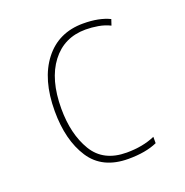

<svg xmlns="http://www.w3.org/2000/svg" viewBox="-104 -633 709 737"><g transform="rotate(-20 250.0 -264.0)"><path d="M417 -11V-37Q367 -15 301 -15Q206 -15 164 -85Q122 -155 122 -259Q122 -378 173.5 -445.5Q225 -513 313 -513Q338 -513 364 -508.5Q390 -504 412 -493L420 -517Q377 -538 312 -538Q211 -538 153 -463Q95 -388 95 -259Q95 -140 144 -65Q193 10 299 10Q370 10 417 -11Z"/></g></svg>

Font: Noto Sans Mono UI Condensed Thin
Style: Regular
Weight: 250
Width: 3
Designer: Monotype Design team
Foundry: Monotype Imaging Inc.
Version: 1.000